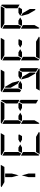

<svg xmlns="http://www.w3.org/2000/svg" viewBox="1928 -2968 1040 4936"><g transform="rotate(-90 2448.0 -500.0)"><path d="M362 -713V-887H454V-713L408 -540ZM454 -287V-113H362V-287L408 -460ZM233 -907 105 -981Q117 -1000 140 -1000H676Q676 -1000 678 -1000L624 -907H621H590H454H362Z M1203 -500 1123 -454H1028H1008L985 -467L1031 -546H1123ZM1440 -546 1463 -533 1417 -454H1325L1245 -500L1325 -546ZM1008 -218V-134L934 -6Q915 -18 915 -41V-483L1008 -430ZM1049 -907 921 -981Q933 -1000 956 -1000H1492Q1492 -1000 1494 -1000L1440 -907H1437H1406H1270H1178ZM1399 -93 1527 -19Q1515 0 1492 0H956Q956 0 954 0L1008 -93H1011H1042H1178H1270ZM915 -959Q915 -959 915 -961L1008 -907V-905V-895V-887V-782V-578V-546L968 -477L915 -507Z M2019 -500 1939 -454H1844H1824L1801 -467L1847 -546H1939ZM2256 -546 2279 -533 2233 -454H2141L2061 -500L2141 -546ZM2296 -523 2349 -493V-41Q2349 -41 2349 -39L2256 -93V-95V-103V-113V-218V-454ZM1824 -218V-134L1750 -6Q1731 -18 1731 -41V-483L1824 -430ZM2330 -994Q2349 -982 2349 -959V-517L2256 -570V-607V-782V-866ZM1865 -907 1737 -981Q1749 -1000 1772 -1000H2308Q2308 -1000 2310 -1000L2256 -907H2253H2222H2086H1994ZM1731 -959Q1731 -959 1731 -961L1824 -907V-905V-895V-887V-782V-578V-546L1784 -477L1731 -507Z M2835 -500 2755 -454H2660H2640L2617 -467L2663 -546H2755ZM3072 -546 3095 -533 3049 -454H2957L2877 -500L2957 -546ZM2660 -746V-887H2686L2790 -707L2840 -521L2765 -564ZM3112 -523 3165 -493V-41Q3165 -41 3165 -39L3072 -93V-95V-103V-113V-218V-454ZM2681 -907 2553 -981Q2565 -1000 2588 -1000H3124Q3124 -1000 3126 -1000L3072 -907H3069H3038H2902H2810ZM3031 -93 3159 -19Q3147 0 3124 0H2588Q2588 0 2586 0L2640 -93H2643H2674H2810H2902ZM3052 -254V-113H3026L2922 -293L2872 -479L2947 -436ZM2547 -959Q2547 -959 2547 -961L2640 -907V-905V-895V-887V-782V-578V-546L2600 -477L2547 -507Z M3651 -500 3571 -454H3476H3456L3433 -467L3479 -546H3571ZM3888 -546 3911 -533 3865 -454H3773L3693 -500L3773 -546ZM3456 -218V-134L3382 -6Q3363 -18 3363 -41V-483L3456 -430ZM3497 -907 3369 -981Q3381 -1000 3404 -1000H3940Q3940 -1000 3942 -1000L3888 -907H3885H3854H3718H3626ZM3847 -93 3975 -19Q3963 0 3940 0H3404Q3404 0 3402 0L3456 -93H3459H3490H3626H3718ZM3363 -959Q3363 -959 3363 -961L3456 -907V-905V-895V-887V-782V-578V-546L3416 -477L3363 -507Z M4467 -500 4387 -454H4292H4272L4249 -467L4295 -546H4387ZM4704 -546 4727 -533 4681 -454H4589L4509 -500L4589 -546ZM4272 -218V-134L4198 -6Q4179 -18 4179 -41V-483L4272 -430ZM4778 -994Q4797 -982 4797 -959V-517L4704 -570V-607V-782V-866ZM4313 -907 4185 -981Q4197 -1000 4220 -1000H4756Q4756 -1000 4758 -1000L4704 -907H4701H4670H4534H4442ZM4684 -254V-113H4658L4554 -293L4504 -479L4579 -436ZM4179 -959Q4179 -959 4179 -961L4272 -907V-905V-895V-887V-782V-578V-546L4232 -477L4179 -507Z"/></g></svg>

Font: DSEG14 Modern
Style: Regular
Weight: 400
Designer: Keshikan(Twitter:@keshinomi_88pro)
Version: Version 0.46